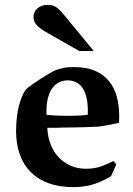

<svg xmlns="http://www.w3.org/2000/svg" viewBox="-20 -744 540 781"><path d="M453.1 -75.2 431.6 -27.3Q389.6 -2 349.1 8.8Q315.9 17.1 276.9 17.1Q221.2 17.1 178 1.5Q134.8 -14.2 105.2 -43.7Q75.7 -73.2 60.5 -115.7Q45.4 -158.2 45.4 -211.4Q45.4 -237.8 48.3 -264.4Q51.3 -291 57.1 -314Q63 -336.9 71.3 -355.5Q79.6 -374 89.8 -384.3Q91.8 -386.2 99.4 -391.8Q106.9 -397.5 117.4 -404.8Q127.9 -412.1 140.4 -420.2Q152.8 -428.2 164.3 -435.5Q175.8 -442.9 185.5 -448.2Q195.3 -453.6 200.2 -456.1Q217.3 -463.4 237.3 -467.5Q257.3 -471.7 280.8 -471.2Q331.1 -471.2 366.2 -456.1Q401.4 -440.9 423.3 -414.1Q445.3 -387.2 455.1 -350.6Q464.8 -314 464.8 -271Q464.8 -264.2 464.6 -257.6Q464.4 -251 463.9 -244.6Q456.5 -242.7 444.1 -240Q431.6 -237.3 418.9 -235.1Q406.2 -232.9 395.8 -231.2Q385.3 -229.5 381.8 -229Q372.1 -228.5 356 -227.8Q339.8 -227.1 321.8 -226.6Q303.7 -226.1 285.2 -225.8Q266.6 -225.6 251.7 -225.3Q236.8 -225.1 227.8 -224.9Q218.8 -224.6 218.8 -224.6Q215.3 -224.1 211.9 -224.1Q208.5 -224.1 204.6 -224.1H172.4Q174.3 -185.5 186.8 -154.8Q199.2 -124 220.2 -102.5Q241.2 -81.1 268.8 -69.3Q296.4 -57.6 328.6 -57.6Q343.8 -57.6 356 -59.1Q368.2 -60.5 380.9 -64Q393.6 -67.4 408 -73.5Q422.4 -79.6 441.4 -88.9ZM336.9 -277.3Q336.9 -280.8 337.2 -283.9Q337.4 -287.1 337.4 -290Q337.4 -325.2 331.3 -349.4Q325.2 -373.5 314.2 -388.4Q303.2 -403.3 288.1 -410.2Q272.9 -417 255.4 -417Q237.3 -417 221.4 -409.7Q205.6 -402.3 193.8 -387Q182.1 -371.6 175.5 -347.4Q168.9 -323.2 168.9 -289.1V-277.3Q197.8 -272.9 265.1 -272.9Q308.6 -272.9 336.9 -277.3ZM302.2 -536.6 174.3 -609.4Q143.6 -626.5 129.9 -641.4Q116.2 -656.2 116.2 -673.8Q116.2 -694.8 131.8 -709.5Q147.5 -724.1 173.8 -724.1Q182.6 -724.1 190.4 -722.7Q198.2 -721.2 206.3 -716.3Q214.4 -711.4 224.1 -701.7Q233.9 -691.9 246.6 -675.8L361.3 -536.6Z"/></svg>

Font: XB Kayhan
Style: Bold
Weight: 700
Designer: Behnam
Foundry: Irmug
Version: Version 7.300 2009